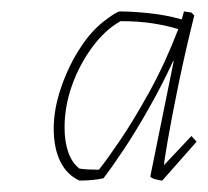

<svg xmlns="http://www.w3.org/2000/svg" viewBox="-20 -718 364 336"><path d="M119 -402Q97 -412 85.5 -435.5Q74 -459 74 -493Q74 -528 87.5 -566.5Q101 -605 121 -635Q139 -663 161.5 -680.5Q184 -698 190 -698Q210 -698 240 -695Q270 -692 298 -684L302 -698L315 -696L320 -691Q304 -627 292 -568.5Q280 -510 273.5 -472Q267 -434 267 -429L315 -480L324 -470L264 -402Q261 -402 253 -404Q245 -406 243 -409L284 -611H283Q263 -568 240 -527.5Q217 -487 196 -455.5Q175 -424 161 -406Q152 -404 141 -403Q130 -402 119 -402ZM153 -421Q166 -437 189.5 -471.5Q213 -506 241 -556.5Q269 -607 292 -667Q273 -673 248 -677Q223 -681 191 -681Q164 -666 141.5 -635.5Q119 -605 106 -568.5Q93 -532 93 -495Q93 -470 99.5 -451.5Q106 -433 119 -423Q124 -422 134 -421.5Q144 -421 153 -421Z"/></svg>

Font: Labrada Thin
Style: Italic
Weight: 100
Italic angle: -7°
Designer: Mercedes Jáuregui
Foundry: Omnibus-Type Team
Version: Version 1.000; ttfautohint (v1.8.4.7-5d5b)